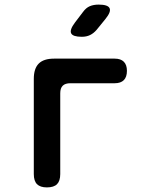

<svg xmlns="http://www.w3.org/2000/svg" viewBox="-20 -805 640 835"><path d="M184 10Q155 10 141 -4Q127 -18 127 -48V-462Q127 -507 148.5 -528.5Q170 -550 215 -550H479Q505 -550 518.5 -536.5Q532 -523 532 -497Q532 -470 518.5 -456.5Q505 -443 479 -443H286Q264 -443 253 -432.5Q242 -422 242 -399V-48Q242 -18 228 -4Q214 10 184 10ZM336 -645Q297 -645 289.5 -660Q282 -675 306 -707L341 -753Q354 -771 370.5 -778Q387 -785 409 -785Q449 -785 456.5 -769.5Q464 -754 439 -723L400 -675Q387 -660 371.5 -652.5Q356 -645 336 -645Z"/></svg>

Font: Maple Mono SemiBold
Style: Regular
Weight: 600
Monospace: yes
Designer: subframe7536
Version: Version 7.000